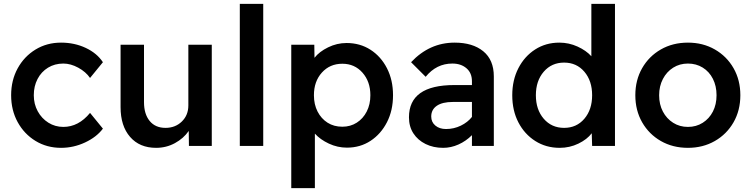

<svg xmlns="http://www.w3.org/2000/svg" viewBox="-20 -760 3914 1000"><path d="M298 10Q224 10 165 -26Q106 -62 72 -124Q38 -186 38 -264Q38 -342 72 -404Q106 -466 165 -502Q224 -538 298 -538Q368 -538 426.5 -510.5Q485 -483 516 -436L449 -354Q427 -386 387.5 -407.5Q348 -429 310 -429Q265 -429 230 -407.5Q195 -386 175.5 -348.5Q156 -311 156 -264Q156 -218 176.5 -180.5Q197 -143 232 -121Q267 -99 310 -99Q389 -99 449 -172L516 -90Q483 -46 423 -18Q363 10 298 10Z M793 10Q707 10 657.5 -47Q608 -104 608 -202V-527H730V-228Q730 -166 759.5 -130Q789 -94 842 -94Q893 -94 927 -127Q961 -160 961 -211V-527H1083V0H964L963 -78Q936 -39 891 -14.5Q846 10 793 10Z M1229 0V-740H1351V0Z M1497 220V-527H1617L1618 -459Q1643 -491 1689 -513.5Q1735 -536 1785 -536Q1855 -536 1909.5 -501Q1964 -466 1995.5 -404.5Q2027 -343 2027 -264Q2027 -185 1995.5 -123.5Q1964 -62 1910 -26.5Q1856 9 1787 9Q1738 9 1693 -12Q1648 -33 1620 -64V220ZM1763 -100Q1805 -100 1838 -121Q1871 -142 1890 -179Q1909 -216 1909 -264Q1909 -335 1868 -381.5Q1827 -428 1763 -428Q1698 -428 1656.5 -382Q1615 -336 1615 -264Q1615 -216 1634 -179Q1653 -142 1686 -121Q1719 -100 1763 -100Z M2288 10Q2237 10 2196.5 -10Q2156 -30 2133 -65.5Q2110 -101 2110 -149Q2110 -317 2346 -317H2438V-337Q2438 -380 2409.5 -404.5Q2381 -429 2336 -429Q2253 -429 2197 -360L2121 -436Q2217 -538 2348 -538Q2442 -538 2497 -493Q2552 -448 2552 -362V0H2438V-56Q2407 -25 2368 -7.5Q2329 10 2288 10ZM2303 -88Q2344 -88 2380 -105.5Q2416 -123 2438 -151V-229H2339Q2284 -229 2255 -209Q2226 -189 2226 -153Q2226 -124 2247.5 -106Q2269 -88 2303 -88Z M2895 10Q2824 10 2768 -25.5Q2712 -61 2680 -122.5Q2648 -184 2648 -264Q2648 -343 2680 -405Q2712 -467 2767.5 -502.5Q2823 -538 2893 -538Q2943 -538 2988 -517.5Q3033 -497 3060 -467V-740H3183V0H3064L3062 -66Q3038 -34 2992.5 -12Q2947 10 2895 10ZM2918 -94Q2983 -94 3023.5 -141.5Q3064 -189 3064 -264Q3064 -339 3023.5 -386.5Q2983 -434 2918 -434Q2853 -434 2812 -386.5Q2771 -339 2771 -264Q2771 -189 2812 -141.5Q2853 -94 2918 -94Z M3563 10Q3484 10 3422 -25.5Q3360 -61 3324.5 -123Q3289 -185 3289 -264Q3289 -343 3324.5 -405Q3360 -467 3422 -502.5Q3484 -538 3563 -538Q3641 -538 3703 -502.5Q3765 -467 3800.5 -405Q3836 -343 3836 -264Q3836 -185 3800.5 -123Q3765 -61 3703 -25.5Q3641 10 3563 10ZM3563 -99Q3606 -99 3640 -120.5Q3674 -142 3693 -179Q3712 -216 3712 -264Q3712 -312 3693 -349.5Q3674 -387 3640 -408Q3606 -429 3563 -429Q3520 -429 3486 -407.5Q3452 -386 3432.5 -348.5Q3413 -311 3413 -264Q3413 -216 3432.5 -179Q3452 -142 3486 -120.5Q3520 -99 3563 -99Z"/></svg>

Font: Readex Pro Medium
Style: Regular
Weight: 500
Designer: Bonnie Shaver-Troup, Thomas Jockin
Foundry: Lexend
Version: Version 1.204; ttfautohint (v1.8.4.7-5d5b)